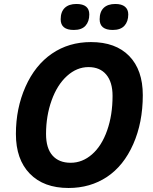

<svg xmlns="http://www.w3.org/2000/svg" viewBox="-20 -937 770 967"><path d="M425.8 -599.1C464.2 -599.1 494 -586.5 515.1 -561.3C536.3 -536.1 546.9 -500.3 546.9 -454.1C546.9 -389.6 537.8 -331.5 519.5 -279.8C501.3 -228 476 -188 443.6 -159.7C411.2 -131.3 375.3 -117.2 335.9 -117.2C296.5 -117.2 266 -129.4 244.4 -153.8C222.7 -178.2 211.9 -214.4 211.9 -262.2C211.9 -323.1 221.3 -379.6 240 -431.6C258.7 -483.7 284.5 -524.7 317.4 -554.4C350.3 -584.2 386.4 -599.1 425.8 -599.1ZM699.2 -458C699.2 -542.3 676.4 -607.9 630.9 -654.8C585.3 -701.7 521 -725.1 438 -725.1C363.8 -725.1 298.3 -705.7 241.7 -667C185.1 -628.3 140.6 -572.7 108.4 -500.2C76.2 -427.8 60.1 -348.5 60.1 -262.2C60.1 -176.9 83.4 -110.3 130.1 -62.3C176.8 -14.2 241.9 9.8 325.2 9.8C398.1 9.8 462.6 -8.8 518.6 -45.9C574.5 -83 618.7 -137.9 650.9 -210.7C683.1 -283.4 699.2 -365.9 699.2 -458ZM481.9 -839.8C481.9 -804 503.9 -786.1 547.9 -786.1C574.2 -786.1 593.8 -793.2 606.7 -807.4C619.5 -821.5 626 -840.5 626 -864.3C626 -881.2 620.4 -894.2 609.4 -903.3C598.3 -912.4 582.2 -917 561 -917C535.6 -917 516.1 -910.5 502.4 -897.5C488.8 -884.4 481.9 -865.2 481.9 -839.8ZM285.6 -839.8C285.6 -804 307.6 -786.1 351.6 -786.1C378.3 -786.1 397.9 -793.2 410.6 -807.4C423.3 -821.5 429.7 -840.5 429.7 -864.3C429.7 -899.4 408 -917 364.7 -917C339.7 -917 320.2 -910.5 306.4 -897.5C292.6 -884.4 285.6 -865.2 285.6 -839.8Z"/></svg>

Font: OpenSans
Style: Bold Italic
Weight: 700
Italic angle: -12°
Foundry: Ascender Corporation
Version: Version 1.10; ttfautohint (v1.2) -l 8 -r 50 -G 200 -x 14 -D 